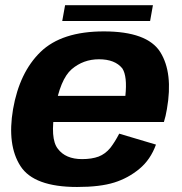

<svg xmlns="http://www.w3.org/2000/svg" viewBox="-20 -721 706 746"><path d="M279.7 5.5 298.9 -102.8Q234.8 -102.8 204.7 -143Q173.7 -182.3 193.6 -296.4Q213.5 -413 258.5 -452.1Q303.8 -490.7 364.5 -490.7Q426.7 -490.7 455.3 -455.2Q475.1 -424.7 467.1 -348.4H187.4L169.7 -246.9H616.8Q624 -269.5 628.5 -297.1Q653.2 -437.6 602.8 -518.5Q552.2 -599 383.4 -599Q219.8 -599 137.5 -519.2Q55.6 -439.8 30.7 -296.8Q7 -157.2 59.6 -75.6Q111.8 5.5 279.7 5.5ZM298.9 -102.8 279.7 5.5Q368.9 5.5 424.1 -11.9Q478.4 -28.9 521.9 -65.2Q564.7 -100.6 586 -159.2L443.2 -201.7Q426.9 -170 408.5 -146.2Q389.2 -122.8 363.3 -112.7Q336.5 -102.8 298.9 -102.8ZM221.8 -639.3H563.2L574.2 -700.9H232.9Z"/></svg>

Font: Anybody Thin
Style: Italic
Weight: 100
Italic angle: -10°
Designer: Tyler Finck
Foundry: Etcetera Type Company
Version: Version 1.114;gftools[0.9.25]